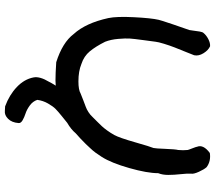

<svg xmlns="http://www.w3.org/2000/svg" viewBox="-66 -586 863 770"><g transform="rotate(90 365.0 -201.5)"><path d="M303 7Q275 7 230 4Q151 -21 117 -66Q73 -114 53 -205Q46 -238 49.5 -307.5Q53 -377 60 -407Q60 -410 79 -466.5Q98 -523 101 -530Q102 -534 103.5 -547Q105 -560 107 -571.5Q109 -583 113 -587Q122 -598 137.5 -606Q153 -614 166 -613Q182 -606 194 -586.5Q206 -567 202 -549Q200 -543 189.5 -517.5Q179 -492 171 -471.5Q163 -451 156 -428Q149 -405 148 -395Q147 -387 141.5 -346.5Q136 -306 135 -290Q134 -274 136.5 -244.5Q139 -215 148 -192Q167 -154 186.5 -130.5Q206 -107 237 -97Q266 -85 307 -85Q341 -85 356 -94Q366 -98 382.5 -104.5Q399 -111 409 -114.5Q419 -118 430.5 -125.5Q442 -133 450 -142Q457 -149 468.5 -160.5Q480 -172 487 -179.5Q494 -187 503.5 -200Q513 -213 522 -229Q533 -249 551 -312Q569 -375 574 -386Q576 -394 577.5 -434Q579 -474 582 -485Q584 -505 582 -523Q582 -525 575.5 -541.5Q569 -558 569 -561Q559 -586 594 -612Q627 -617 651 -599Q660 -589 669.5 -568Q679 -547 677 -537Q676 -522 679 -495Q682 -468 682 -445Q682 -422 675 -405Q675 -361 654.5 -289Q634 -217 610 -179Q601 -165 593 -154Q585 -143 573.5 -131Q562 -119 557.5 -114Q553 -109 536.5 -93.5Q520 -78 515 -74Q499 -55 473 -40Q467 -35 447 -19Q427 -3 417 7Q407 17 395.5 37Q384 57 381 80Q387 98 403.5 110Q420 122 435.5 127Q451 132 463 139Q475 146 474 155Q472 182 457 197Q442 212 425 210L407 209Q361 192 329.5 162Q298 132 291 95Q286 70 309 32Q312 25 324 6Z"/></g></svg>

Font: Excalifont
Style: Regular
Weight: 400
Designer: Your Own Font Foundry (Virgil); Ján Filípek / DizajnDesign (Excalifont, modifications)
Foundry: Your Own Font Foundry (Virgil); Ján Filípek / DizajnDesign (Excalifont, modifications)
Version: Version 1.000;Glyphs 3.2 (3227)